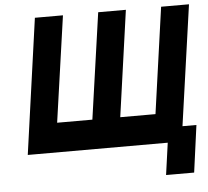

<svg xmlns="http://www.w3.org/2000/svg" viewBox="-58 -762 1069 988"><g transform="rotate(-5 477.0 -267.5)"><path d="M158 -700 60 0H783L760 165H905L938 -78H866L954 -700H810L733 -152H551L628 -700H485L407 -152H225L303 -700Z"/></g></svg>

Font: Unageo
Style: ExtraBold-Italic
Weight: 800
Designer: Richard Sepsi
Foundry: Richard Sepsi
Version: Version 2.000